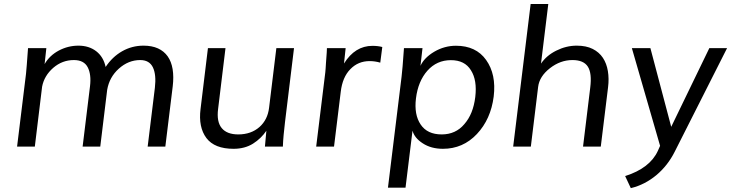

<svg xmlns="http://www.w3.org/2000/svg" viewBox="-20 -746 3720 977"><path d="M66.9 0 112.3 -370.1Q115.2 -396 122.6 -501H215.8L207 -419.9Q231.9 -463.4 279.3 -488.8Q326.7 -513.7 378.9 -513.7Q432.6 -513.7 469.5 -485.4Q506.3 -457 517.6 -405.3Q551.3 -456.5 601.3 -485.1Q651.4 -513.7 710.4 -513.7Q752.9 -513.7 783.7 -499.8Q814.5 -485.8 833.3 -459.2Q852.1 -432.6 858.4 -394Q864.7 -355.5 858.9 -306.6L821.3 0H731.4L768.1 -299.3Q775.9 -365.7 758.1 -403.1Q740.2 -440.4 693.4 -440.4Q633.3 -440.4 584.5 -396.5Q536.6 -353.5 525.4 -289.1L490.2 0H400.4L438 -307.1Q445.3 -367.2 426.3 -403.8Q407.2 -440.4 356 -440.4Q296.9 -440.4 251 -400.9Q205.1 -360.8 194.3 -305.2L157.2 0Z M1168.5 11.2Q1071.8 11.2 1030.3 -43.5Q988.8 -99.1 1000.5 -191.4L1038.1 -501H1127.4L1089.8 -191.4Q1081.5 -126.5 1108.2 -94.2Q1134.8 -62 1192.4 -62Q1257.3 -62 1300.3 -99.6Q1341.8 -136.7 1349.1 -196.8L1386.2 -501H1476.1L1430.2 -124Q1426.3 -90.3 1423.3 -59.6Q1420.4 -28.8 1419.4 0H1328.1L1335.4 -80.6Q1309.1 -41.5 1267.6 -15.1Q1225.6 11.2 1168.5 11.2Z M1588.9 0 1635.3 -377.9Q1636.2 -386.2 1637 -397.9Q1637.7 -409.7 1638.7 -425.3L1642.6 -478.5L1643.6 -501H1738.8L1730.5 -422.9Q1786.6 -512.7 1875 -512.7Q1903.3 -512.7 1925.3 -506.8L1915 -427.2Q1888.2 -435.1 1860.8 -435.1Q1802.7 -435.1 1763.2 -394.5Q1722.7 -354 1713.9 -278.8L1679.7 0Z M2227.5 -62Q2298.8 -62 2342.8 -114.3Q2365.7 -140.6 2379.4 -174.8Q2393.1 -209 2398.4 -252Q2408.7 -337.9 2376.5 -388.2Q2345.2 -439.9 2274.4 -439.9Q2202.6 -439.9 2154.8 -386.2Q2107.4 -332.5 2096.7 -245.6Q2086.4 -162.6 2120.6 -112.3Q2154.3 -62 2227.5 -62ZM1954.1 209 2023.4 -355.5Q2025.4 -372.1 2028.6 -408.2Q2031.7 -444.3 2035.6 -501H2129.9L2119.6 -411.1Q2138.7 -452.6 2189.9 -482.9Q2241.7 -513.2 2300.3 -513.2Q2402.3 -513.2 2453.6 -440.9Q2505.9 -367.7 2492.2 -254.9Q2477.5 -139.2 2406.7 -64Q2335.9 11.2 2233.9 11.2Q2173.8 11.2 2131.3 -16.6Q2088.9 -43.9 2079.1 -81.1L2043.5 209Z M2591.3 0 2680.2 -725.6H2770L2732.9 -422.4Q2761.2 -463.9 2810.5 -488.3Q2861.3 -513.7 2914.6 -513.7Q2962.9 -513.7 2995.8 -497.1Q3028.8 -480.5 3047.9 -451.7Q3066.9 -422.9 3073.2 -384.3Q3079.6 -345.7 3074.2 -302.2L3037.1 0H2946.8L2983.4 -299.8Q2992.7 -373.5 2971.2 -407Q2949.7 -440.4 2893.1 -440.4Q2831.5 -440.4 2778.3 -398.9Q2724.6 -356.9 2718.3 -303.7L2681.2 0Z M3161.1 149.9Q3287.1 109.9 3327.6 21.5L3338.9 -3.9L3195.3 -501H3289.6L3395.5 -100.6L3589.4 -501H3679.7L3413.1 26.4Q3395.5 61.5 3371.8 91.6Q3348.1 121.6 3319.8 145.3Q3291.5 168.9 3258.8 185.8Q3226.1 202.6 3189.9 211.4Z"/></svg>

Font: Ride
Style: Italic
Weight: 400
Version: Version 3.000